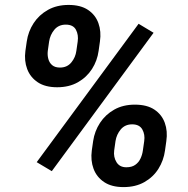

<svg xmlns="http://www.w3.org/2000/svg" viewBox="-20 -741 753 771"><path d="M87.4 -574.2Q93.3 -614.7 115 -647.9Q136.7 -681.2 172.4 -701.2Q208 -721.2 255.4 -721.2Q303.7 -721.2 333.5 -701.2Q363.3 -681.2 375.2 -647.9Q387.2 -614.7 381.3 -574.2L376 -536.6Q370.6 -497.1 349.4 -463.9Q328.1 -430.7 292.7 -410.6Q257.3 -390.6 209.5 -390.6Q161.6 -390.6 131.6 -410.6Q101.6 -430.7 89.1 -463.9Q76.7 -497.1 82 -536.6ZM188 -53.7 127.4 -89.8 536.6 -645.5 596.7 -609.4ZM171.9 -536.6Q169.9 -519.5 174.1 -504.2Q178.2 -488.8 189.7 -479.2Q201.2 -469.7 220.7 -469.7Q249.5 -469.7 266.4 -490.2Q283.2 -510.7 286.6 -536.6L292 -574.2Q295.9 -601.1 284.9 -621.6Q273.9 -642.1 244.1 -642.1Q215.3 -642.1 198.2 -621.6Q181.2 -601.1 177.2 -574.2ZM354 -174.3Q359.9 -214.4 381.6 -247.6Q403.3 -280.8 438.7 -300.8Q474.1 -320.8 521.5 -320.8Q570.3 -320.8 600.1 -300.8Q629.9 -280.8 641.8 -247.6Q653.8 -214.4 647.9 -174.3L642.6 -136.7Q637.2 -96.7 616.2 -63.2Q595.2 -29.8 559.8 -9.8Q524.4 10.3 476.1 10.3Q428.2 10.3 398.2 -9.8Q368.2 -29.8 355.7 -63.2Q343.3 -96.7 348.6 -136.7ZM438.5 -136.7Q435.1 -110.4 447.8 -89.8Q460.4 -69.3 487.3 -69.3Q509.3 -69.3 522.9 -78.9Q536.6 -88.4 543.9 -103.8Q551.3 -119.1 553.7 -136.7L559.1 -174.3Q563 -200.7 551.5 -221.2Q540 -241.7 510.7 -241.7Q481.9 -241.7 464.8 -221.2Q447.8 -200.7 443.8 -174.3Z"/></svg>

Font: Robert Sans ExtraBold
Style: Italic
Weight: 800
Italic angle: -8°
Designer: Christian Robertson (extended by Adam Twardoch)
Foundry: Google
Version: Version 12.135;April 2, 2019;FontCreator 11.5.0.2425 64-bit;